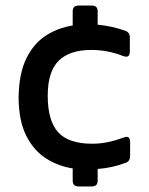

<svg xmlns="http://www.w3.org/2000/svg" viewBox="-20 -672 536 692"><path d="M263 0Q242 0 242 -21V-65Q190 -73 146 -101Q102 -129 75 -182Q48 -235 47 -319Q48 -406 74.5 -460.5Q101 -515 145 -543.5Q189 -572 242 -580V-631Q242 -652 263 -652H311Q332 -652 332 -631V-583Q384 -578 432 -561Q448 -555 448 -537V-487Q448 -461 424 -470Q396 -481 367.5 -486.5Q339 -492 309 -492Q231 -492 191.5 -453Q152 -414 152 -327Q152 -237 189.5 -195.5Q227 -154 312 -154Q342 -154 370 -160Q398 -166 425 -176Q449 -186 449 -160V-111Q449 -92 435 -86Q386 -67 332 -63V-21Q332 0 311 0Z"/></svg>

Font: Pitagon Sans Medium
Style: Regular
Weight: 500
Designer: Travis Tran
Foundry: Pitagon
Version: Version 1.001; ttfautohint (v1.8.4.7-5d5b);gftools[0.9.26]